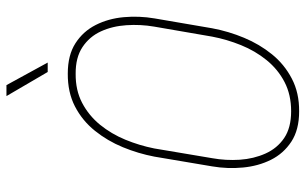

<svg xmlns="http://www.w3.org/2000/svg" viewBox="-199 -756 965 607"><g transform="rotate(-90 283.5 -452.5)"><path d="M528.8 -446.3 497.6 -264.2Q487.8 -211.9 467.5 -163.3Q447.3 -114.7 415.5 -75.4Q383.8 -36.1 338.6 -12.5Q293.5 11.2 234.9 10.7Q176.8 10.7 139.2 -13.9Q101.6 -38.6 81.8 -78.4Q62 -118.2 57.4 -166.7Q52.7 -215.3 61 -264.2L91.8 -446.8Q101.6 -498 121.6 -546.6Q141.6 -595.2 173.6 -635Q205.6 -674.8 250.5 -698Q295.4 -721.2 354.5 -720.7Q412.6 -720.7 450.2 -696.5Q487.8 -672.4 508.1 -632.3Q528.3 -592.3 532.7 -543.7Q537.1 -495.1 528.8 -446.3ZM471.2 -264.2 502.9 -447.8Q510.3 -491.2 507.3 -535.4Q504.4 -579.6 487.8 -616Q471.2 -652.3 438 -674.3Q404.8 -696.3 353.5 -695.8Q301.8 -696.3 261.7 -675.3Q221.7 -654.3 192.6 -618.7Q163.6 -583 145.3 -538.6Q127 -494.1 117.7 -447.3L86.9 -264.2Q79.1 -220.7 82 -176.8Q85 -132.8 101.6 -95.7Q118.2 -58.6 150.6 -36.6Q183.1 -14.6 235.4 -14.6Q287.6 -14.6 327.6 -35.4Q367.7 -56.2 397 -92.3Q426.3 -128.4 444.3 -173.1Q462.4 -217.8 471.2 -264.2ZM317.9 -914.6 389.2 -784.2H359.4L283.2 -914.6Z"/></g></svg>

Font: Roboto Condensed Thin
Style: Italic
Weight: 250
Italic angle: -12°
Designer: Christian Robertson
Foundry: Google
Version: Version 3.008; 2023